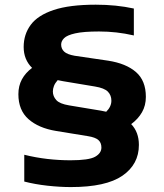

<svg xmlns="http://www.w3.org/2000/svg" viewBox="-20 -768 684 799"><path d="M275 10.5Q229.5 10.5 177.5 4.8Q125.5 -1 81 -12.5V-124Q129.5 -112 177.5 -106.5Q225.5 -101 273 -101Q350 -101 376 -115.8Q402 -130.5 402 -154Q402 -174 389.5 -185.2Q377 -196.5 345.5 -201.5L213.5 -223Q140.5 -235 98.5 -272.2Q56.5 -309.5 56.5 -376Q56.5 -410.5 71.2 -437.8Q86 -465 113.5 -485.5Q78.5 -520 78.5 -572.5Q78.5 -625 108 -664.8Q137.5 -704.5 203.5 -726.5Q269.5 -748.5 378.5 -748.5Q464 -748.5 537 -732.5V-620.5Q500 -629 464.2 -633Q428.5 -637 392 -637Q327 -637 293 -629.2Q259 -621.5 246.8 -609.2Q234.5 -597 234.5 -582.5Q234.5 -565 247 -553.2Q259.5 -541.5 290.5 -536L430 -515.5Q504.5 -504 545.8 -468.2Q587 -432.5 587 -365Q587 -329 571 -301Q555 -273 526 -251.5Q558 -218 558 -165Q558 -84 489.5 -36.8Q421 10.5 275 10.5ZM400 -307.5Q411.5 -305.5 422 -303Q443.5 -324 443.5 -349Q443.5 -371.5 429 -386.5Q414.5 -401.5 375 -408L243 -430Q231 -432 220 -434.5Q209 -422 204.5 -410.2Q200 -398.5 200 -387.5Q200 -367.5 214 -351.8Q228 -336 267.5 -329.5Z"/></svg>

Font: Encode Sans Exp
Style: Bold
Weight: 700
Width: 7
Designer: Multiple Designers
Foundry: Impallari Type
Version: Version 3.002; ttfautohint (v1.8.3) -l 8 -r 50 -G 200 -x 14 